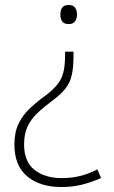

<svg xmlns="http://www.w3.org/2000/svg" viewBox="-20 -561 457 773"><path d="M276 -337Q276 -290 269 -259Q262 -228 243.5 -204.5Q225 -181 191 -156Q155 -129 129.5 -104.5Q104 -80 90.5 -51Q77 -22 77 21Q77 90 119 123Q161 156 228 156Q268 156 302.5 147.5Q337 139 372 121L387 156Q344 174 307.5 183Q271 192 227 192Q141 192 89.5 149Q38 106 38 21Q38 -28 54.5 -62.5Q71 -97 100 -124.5Q129 -152 168 -180Q195 -201 211.5 -221.5Q228 -242 235 -269.5Q242 -297 242 -340V-353H276ZM290 -503Q290 -486 282 -475Q274 -464 257 -464Q238 -464 230.5 -475Q223 -486 223 -503Q223 -520 230.5 -530.5Q238 -541 257 -541Q274 -541 282 -530.5Q290 -520 290 -503Z"/></svg>

Font: Noto Sans Kannada ExtraLight
Style: Regular
Weight: 200
Designer: Jelle Bosma - Monotype Design Team
Foundry: Monotype Imaging Inc.
Version: Version 2.005; ttfautohint (v1.8.4.7-5d5b)